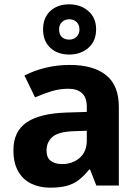

<svg xmlns="http://www.w3.org/2000/svg" viewBox="-20 -857 644 887"><path d="M302 -557Q412 -557 470.5 -509.5Q529 -462 529 -364V0H425L396 -74H392Q369 -45 344.5 -26Q320 -7 288.5 1.5Q257 10 211 10Q163 10 124.5 -8.5Q86 -27 64 -65.5Q42 -104 42 -163Q42 -250 103 -291.5Q164 -333 286 -337L381 -340V-364Q381 -407 358.5 -427Q336 -447 296 -447Q256 -447 218 -435.5Q180 -424 142 -407L93 -508Q137 -531 190.5 -544Q244 -557 302 -557ZM323 -251Q251 -249 223 -225Q195 -201 195 -162Q195 -128 215 -113.5Q235 -99 267 -99Q315 -99 348 -127.5Q381 -156 381 -208V-253ZM300.1 -605Q246 -605 212.5 -636Q179 -667 179 -721Q179 -775 212.3 -806Q245.5 -837 299.9 -837Q352 -837 388 -806Q424 -775 424 -722.1Q424 -667 388.5 -636Q353 -605 300.1 -605ZM300 -674Q320 -674 333.5 -686.6Q347 -699.2 347 -721.1Q347 -743 333.6 -755.5Q320.2 -768 300.1 -768Q280 -768 266.5 -755.4Q253 -742.8 253 -720.9Q253 -699 265.2 -686.5Q277.3 -674 300 -674Z"/></svg>

Font: Noto Sans Devanagari
Style: Regular
Weight: 400
Designer: Jelle Bosma - Monotype Design Team
Foundry: Monotype Imaging Inc.
Version: Version 2.003